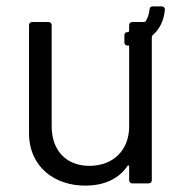

<svg xmlns="http://www.w3.org/2000/svg" viewBox="-20 -575 572 602"><path d="M487 -555H459C453 -555 449 -552 449 -545C447 -530 443 -518 437 -509C436 -507 434 -506 432 -506H395C389 -506 385 -502 385 -496V-479C385 -477 383 -474 381 -474H378C373 -474 370 -470 370 -464V-442C370 -436 374 -432 380 -432C381 -432 382 -432 383 -433C384 -433 385 -430 385 -428V-179C385 -105 336 -55 260 -55C187 -55 142 -104 142 -179V-496C142 -502 138 -506 132 -506H81C75 -506 71 -502 71 -496V-158C71 -51 152 7 247 7C308 7 353 -15 380 -55C382 -58 385 -56 385 -53V-10C385 -4 389 0 395 0H446C452 0 456 -4 456 -10V-459C456 -461 457 -463 458 -464C480 -483 494 -510 497 -545C497 -551 493 -555 487 -555Z"/></svg>

Font: Elastic
Style: elastic
Weight: 400
Designer: Jeremy Tribby
Foundry: Tribby Type
Version: Version 1.422;hotconv 1.0.109;makeotfexe 2.5.65596